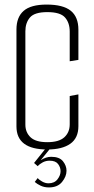

<svg xmlns="http://www.w3.org/2000/svg" viewBox="-20 -648 410 840"><path d="M187 6Q52 6 52 -95V-519Q52 -573 83.5 -600.5Q115 -628 184 -628Q256 -628 289.5 -601Q323 -574 323 -518V-386L285 -380V-510Q285 -548 264.5 -571.5Q244 -595 187 -595Q131 -595 111 -571.5Q91 -548 91 -511V-103Q91 -69 113.5 -47.5Q136 -26 187 -26Q238 -26 261.5 -47.5Q285 -69 285 -104V-228L323 -235V-96Q323 -44 287.5 -19Q252 6 187 6ZM194 172Q174 172 158 164.5Q142 157 132 148L145 131Q150 138 164 146Q178 154 192 154Q218 154 231.5 136.5Q245 119 245 101Q245 84 234 69.5Q223 55 197 55Q181 55 167.5 62Q154 69 145 79L129 65L181 0H201L158 53Q181 38 204 38Q240 38 255.5 57.5Q271 77 271 99Q271 124 251.5 148Q232 172 194 172Z"/></svg>

Font: Smooch Sans Light
Style: Regular
Weight: 300
Designer: Robert E. Leuschke
Foundry: Robert E. Leuschke
Version: Version 1.010; ttfautohint (v1.8.3)